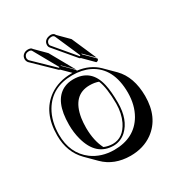

<svg xmlns="http://www.w3.org/2000/svg" viewBox="-171 -776 899 961"><g transform="rotate(-30 278.0 -295.5)"><path d="M126 -651.9Q140.6 -651.4 146 -646Q148.4 -643.1 149.9 -641.1L206.5 -584.5L284.7 -445.3L228 -502Q229 -500 229 -498L285.6 -441.4Q285.2 -439 284.7 -437.5Q356.9 -428.7 401.9 -384.3L458.5 -328.1Q518.1 -267.1 518.6 -157.2Q518.6 -33.2 435.1 27.8Q381.3 66.4 306.6 66.4Q212.9 65.9 154.8 8.3L98.1 -48.3Q38.1 -109.4 38.1 -205.1Q38.1 -338.9 126.5 -401.4Q180.2 -438.5 253.9 -439Q257.8 -439 261.2 -439L215.8 -483.9Q211.4 -484.9 209 -486.8L95.2 -597.2Q88.4 -606 87.9 -616.2Q87.9 -640.1 110.8 -649.4Q118.7 -651.9 126 -651.9ZM262.2 -658.2Q273.4 -657.7 280.3 -651.4Q283.2 -647.5 285.2 -644L341.8 -587.4L404.3 -444.3L347.7 -501Q349.1 -497.6 349.1 -495.1L405.8 -438.5Q405.8 -427.2 394 -425.8Q393.1 -425.8 391.6 -425.3L335 -481.9Q330.6 -482.9 328.1 -484.9L226.1 -606Q220.2 -612.8 220.2 -622.1Q220.2 -646.5 244.6 -655.3Q253.4 -658.2 262.2 -658.2ZM303.7 -342.3Q206.1 -342.3 186.5 -221.2Q182.6 -194.8 182.6 -165.5Q183.1 -91.3 209.5 -40Q232.4 -30.3 258.8 -29.8Q319.8 -29.8 353 -97.2Q373.5 -140.6 374 -195.8Q373.5 -288.6 354.5 -334Q332 -342.3 303.7 -342.3ZM247.1 -409.2Q350.6 -409.2 374.5 -302.2Q383.8 -260.3 383.8 -195.8Q383.8 -98.1 330.1 -48.3Q298.8 -20.5 258.8 -20Q158.2 -20 127 -137.2Q116.2 -177.7 116.2 -222.2Q116.2 -358.4 190.4 -396.5Q215.8 -409.2 247.1 -409.2ZM47.9 -205.1Q47.9 -96.2 124 -39.1Q176.8 -0.5 250 0Q368.2 0 421.4 -90.8Q451.7 -143.6 452.1 -213.9Q452.1 -358.9 351.6 -408.7Q309.1 -429.2 253.9 -429.2Q135.7 -429.2 81.1 -337.4Q48.3 -281.7 47.9 -205.1ZM262.2 -647.9Q233.4 -647.9 230 -625Q230 -623 230 -622.1Q230.5 -616.2 232.9 -613.3L335 -492.2Q337.9 -494.1 338.9 -495.6L338.4 -497.1L275.9 -640.1Q271 -647.5 262.2 -647.9ZM126 -642.1Q103.5 -642.1 98.6 -621.6Q98.1 -618.2 98.1 -616.2Q99.1 -609.4 102.5 -604L215.8 -494.1Q218.3 -496.1 218.8 -497.6L141.1 -636.2Q136.2 -642.1 126 -642.1Z"/></g></svg>

Font: Linux Biolinum Shadow O
Style: Regular
Weight: 400
Designer: Philipp H. Poll
Foundry: Philipp H. Poll
Version: Version 1.0.4